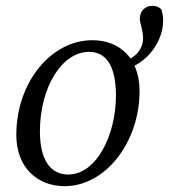

<svg xmlns="http://www.w3.org/2000/svg" viewBox="-20 -626 580 659"><path d="M202 13C343 13 459 -139 459 -313C459 -426 391 -488 297 -488C155 -488 36 -343 36 -163C36 -49 110 13 202 13ZM214 -27C158 -27 117 -70 117 -175C117 -324 191 -448 286 -448C340 -448 378 -406 378 -298C378 -164 312 -27 214 -27ZM388 -385C468 -391 540 -472 540 -556C540 -568 538 -579 534 -594C522 -604 515 -606 503 -606C478 -606 460 -588 460 -562C460 -544 471 -524 471 -495C471 -453 439 -420 388 -412V-385Z"/></svg>

Font: Source Serif 4 Variable
Style: Italic
Weight: 400
Italic angle: -12°
Designer: Frank Grießhammer
Foundry: Adobe Systems Incorporated
Version: Version 4.004;hotconv 1.0.116;makeotfexe 2.5.65601